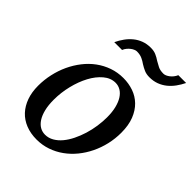

<svg xmlns="http://www.w3.org/2000/svg" viewBox="-200 -802 926 926"><g transform="rotate(45 263.0 -339.5)"><path d="M374 -304.2Q374 -339.8 367.2 -367.2Q360.4 -394.5 348.6 -413.1Q336.9 -431.6 320.6 -441.4Q304.2 -451.2 285.2 -451.2Q252.4 -451.2 224.4 -427.5Q196.3 -403.8 175.8 -365.5Q155.3 -327.1 143.6 -279.1Q131.8 -231 131.8 -182.1Q131.8 -145 138.7 -117.2Q145.5 -89.4 157.7 -70.6Q169.9 -51.8 186 -42.5Q202.1 -33.2 221.2 -33.2Q244.6 -33.2 265.4 -45.2Q286.1 -57.1 303 -77.4Q319.8 -97.7 333 -124.5Q346.2 -151.4 355.5 -181.4Q364.7 -211.4 369.4 -243.2Q374 -274.9 374 -304.2ZM475.1 -299.8Q475.1 -259.3 466.1 -220.5Q457 -181.6 440.2 -147Q423.3 -112.3 399.7 -83.3Q376 -54.2 346.4 -33Q316.9 -11.7 282.2 0.2Q247.6 12.2 209 12.2Q168 12.2 134.8 -1Q101.6 -14.2 78.6 -38.8Q55.7 -63.5 43.2 -98.4Q30.8 -133.3 30.8 -176.8Q30.8 -217.3 39.6 -256.6Q48.3 -295.9 64.7 -331.1Q81.1 -366.2 104.5 -396.2Q127.9 -426.3 157.5 -448Q187 -469.7 221.9 -481.9Q256.8 -494.1 295.9 -494.1Q332 -494.1 364.5 -482.9Q397 -471.7 421.6 -447.8Q446.3 -423.8 460.7 -387.2Q475.1 -350.6 475.1 -299.8ZM526.4 -690.9Q515.6 -668.9 501.7 -649.7Q487.8 -630.4 470 -616Q452.1 -601.6 430.2 -593.3Q408.2 -585 381.3 -585Q360.8 -585 345.7 -591.6Q330.6 -598.1 314.9 -607.9Q308.6 -612.3 302.2 -616.2Q295.9 -620.1 288.3 -623.5Q280.8 -627 271.7 -628.9Q262.7 -630.9 251 -630.9Q244.6 -630.9 236.6 -627.4Q228.5 -624 220.7 -617.9Q212.9 -611.8 206.1 -603.5Q199.2 -595.2 195.3 -585H142.1Q152.3 -606.9 166.3 -626.2Q180.2 -645.5 197.8 -659.9Q215.3 -674.3 237.3 -682.6Q259.3 -690.9 286.1 -690.9Q306.6 -690.9 322 -684.3Q337.4 -677.7 353 -667Q365.7 -659.7 379.9 -652.3Q394 -645 417 -645Q423.8 -645 431.9 -648.4Q439.9 -651.9 447.8 -658Q455.6 -664.1 462.2 -672.4Q468.8 -680.7 473.1 -690.9Z"/></g></svg>

Font: Charis SIL Phon
Style: Italic
Weight: 400
Italic angle: -11°
Foundry: SIL International
Version: Version 5.000